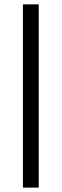

<svg xmlns="http://www.w3.org/2000/svg" viewBox="-20 -731 284 883"><path d="M158.2 131.8H85.4V-710.9H158.2Z"/></svg>

Font: Noboto
Style: Regular
Weight: 400
Designer: Google
Version: Version 2.001101; 2014